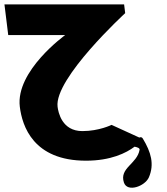

<svg xmlns="http://www.w3.org/2000/svg" viewBox="-56 -735 764 877"><path d="M320.2 -136.2C226.7 -136.2 210.2 -222 207 -247.5C191.2 -376.7 515.8 -675 515.8 -675L510.9 -715H-35.7L-18.4 -574.8H241.7C241.7 -574.8 14.4 -411.5 34.5 -247.5C45.3 -159.1 96.2 -1 336.8 -1C450.8 -1 520.9 -36.5 558.7 -65C570.9 -62.6 582.9 -58.6 581.6 -51C570.6 14 487.8 32 510.1 99C525.7 145 606.2 116 624.1 75C649.8 15 634 -40 596.4 -102C592.2 -109 586.5 -109.6 580.3 -106.7L453.6 -164.6C453.6 -164.6 396.7 -136.2 320.2 -136.2Z"/></svg>

Font: Hussar
Style: BdOpOblOne
Weight: 700
Foundry: Cannot Into Space Fonts
Version: Version 2.00